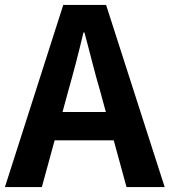

<svg xmlns="http://www.w3.org/2000/svg" viewBox="-24 -760 689 780"><path d="M230 -305 252 -386C274 -463 296 -547 315 -628H319C341 -548 361 -463 384 -386L406 -305ZM490 0H645L407 -740H233L-4 0H146L198 -190H438Z"/></svg>

Font: Genne Gothic Bold
Style: Regular
Weight: 700
Designer: Ryoko NISHIZUKA (kana & ideographs); Paul D. Hunt (Latin, Greek & Cyrillic); Wenlong ZHANG (bopomofo); Sandoll Communica
Foundry: Adobe Systems Incorporated
Version: Version 1.004;PS 1.004;hotconv 16.6.51;makeotf.lib2.5.65220